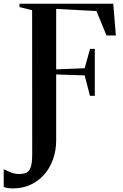

<svg xmlns="http://www.w3.org/2000/svg" viewBox="-92 -763 662 1034"><path d="M-20 251.5Q-40.5 251.5 -52.8 249.2Q-65 247 -72 243.5V148.5Q-55.5 156.5 -34.2 165.2Q-13 174 10.5 174Q36.5 174 52 166Q67.5 158 74.5 134.2Q81.5 110.5 81.5 64L81 -708L13 -725V-743H518L532 -572H481.5L427.5 -703.5L210.5 -715V-389.5L364 -395.5L393 -500H418.5V-247H392.5L364 -357L210.5 -362V-7.5Q210.5 48.5 193.2 96Q176 143.5 145 178.2Q114 213 71.8 232.2Q29.5 251.5 -20 251.5Z"/></svg>

Font: Merriweather 144pt SemiBold
Style: Regular
Weight: 600
Version: Version 2.100